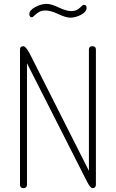

<svg xmlns="http://www.w3.org/2000/svg" viewBox="-20 -969 597 989"><path d="M132 -695 438 -89V-714Q438 -731 456 -731Q474 -731 474 -714V-18Q474 0 456 0Q445 0 427 -36L119 -643V-18Q119 0 101 0Q83 0 83 -18V-714Q83 -731 101 -731Q112 -731 132 -695ZM347 -912Q367 -912 379.5 -920Q392 -928 399 -936Q406 -944 412 -944Q426 -944 426 -929Q426 -908 397.5 -893Q369 -878 342 -878Q319 -878 280.5 -896.5Q242 -915 213 -915Q194 -915 180 -906.5Q166 -898 157.5 -889Q149 -880 144 -880Q131 -880 131 -897Q131 -916 161.5 -932.5Q192 -949 220 -949Q244 -949 282.5 -930.5Q321 -912 347 -912Z"/></svg>

Font: Dosis
Style: ExtraLight
Weight: 250
Designer: Edgar Tolentino, Pablo Impallari, Igino Marini
Foundry: Edgar Tolentino, Pablo Impallari, Igino Marini
Version: Version 1.007